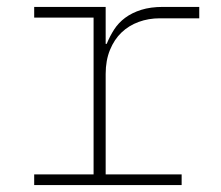

<svg xmlns="http://www.w3.org/2000/svg" viewBox="-20 -536 640 556"><path d="M79 -31H251V-485H79V-516H286V-409H289Q298 -431 310.5 -450.5Q323 -470 342.5 -484.5Q362 -499 389 -507.5Q416 -516 452 -516H557V-483H443Q410 -483 381.5 -472.5Q353 -462 332 -442Q311 -422 298.5 -391.5Q286 -361 286 -322V-31H506V0H79Z"/></svg>

Font: IBM Plex Mono ExtraLight
Style: Regular
Weight: 200
Monospace: yes
Designer: Mike Abbink, Paul van der Laan, Pieter van Rosmalen
Foundry: Bold Monday
Version: Version 2.3